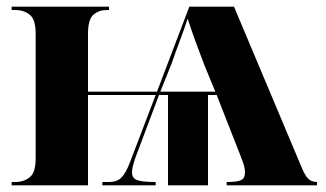

<svg xmlns="http://www.w3.org/2000/svg" viewBox="-20 -556 978 576"><path d="M15 0V-10H26Q51 -10 69 -24Q87 -38 87 -81V-455Q87 -498 69 -512Q51 -526 26 -526H15V-536H307V-526H300Q277 -526 260.5 -512Q244 -498 244 -455V-281H451L548 -536H682L884 -56Q895 -29 905 -19.5Q915 -10 931 -10V0H660V-10Q691 -10 703 -15.5Q715 -21 715 -39Q715 -56 703 -85L630 -271H604V0H484V-271H457L387 -85Q376 -54 376 -39Q376 -21 392 -15.5Q408 -10 447 -10V0H287V-10H307Q331 -10 344.5 -23.5Q358 -37 371 -72L447 -271H244V0ZM461 -281H626L595 -356Q583 -387 569.5 -423.5Q556 -460 543 -500Q532 -467 518.5 -431Q505 -395 495 -366Z"/></svg>

Font: Noto Serif Display SemiCondensed ExtraBold
Style: Regular
Weight: 800
Width: 4
Designer: Monotype Design Team
Foundry: Monotype Imaging Inc.
Version: Version 2.009